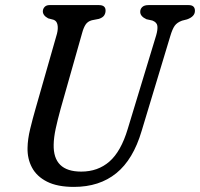

<svg xmlns="http://www.w3.org/2000/svg" viewBox="-20 -720 784 753"><path d="M481 -214.5 592.5 -581.5Q599 -604 597.2 -618.2Q595.5 -632.5 577.5 -639.5L554.5 -644.5Q529.5 -656 530 -674Q530 -685 538 -692.5Q546 -700 562 -700H720Q744.5 -700 744.5 -677.5Q744.5 -655 713.5 -644L694 -639Q674.5 -632 665.2 -619Q656 -606 648 -579L535.5 -206.5Q502.5 -94.5 436.2 -40.8Q370 13 270 13Q205 13 164.5 -7.5Q124 -28 105.5 -62.8Q87 -97.5 88 -140Q88.5 -174 98.5 -215Q108.5 -256 119.5 -294L203.5 -588Q208.5 -608 205.5 -623Q202.5 -638 190 -642.5L169 -648Q147.5 -659.5 148 -676.5Q148.5 -686 155.2 -693Q162 -700 174 -700H368Q394.5 -700 394 -678Q394 -668 388.5 -659.5Q383 -651 368 -646L340 -640.5Q324 -636 316 -624Q308 -612 302.5 -592L218 -294Q206 -250.5 198.5 -215.8Q191 -181 190.5 -153Q188 -47 298.5 -47Q364 -47 409.2 -86.5Q454.5 -126 481 -214.5Z"/></svg>

Font: Fraunces 144pt SuperSoft
Style: Italic
Weight: 400
Italic angle: -16°
Version: Version 1.000;[b76b70a41]